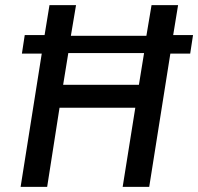

<svg xmlns="http://www.w3.org/2000/svg" viewBox="-20 -725 769 745"><path d="M60 0 142 -517H65L76 -589H153L172 -705H275L255 -586H548L568 -705H671L652 -589H729L718 -517H641L559 0H456L505 -307H211L163 0ZM225 -396H519L539 -519H245Z"/></svg>

Font: Nunito Sans 7pt Condensed SemiBold
Style: Italic
Weight: 600
Width: 3
Italic angle: -9°
Designer: Vernon Adams
Foundry: Vernon Adams
Version: Version 3.101;gftools[0.9.27]